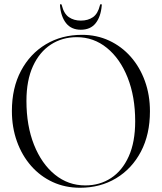

<svg xmlns="http://www.w3.org/2000/svg" viewBox="-20 -874 762 904"><path d="M366 -710Q435.5 -710 494 -682.8Q552.5 -655.5 595.5 -606.8Q638.5 -558 662.2 -492.5Q686 -427 686 -350Q686 -241 643.5 -160.2Q601 -79.5 526.8 -34.8Q452.5 10 356.5 10Q286.5 10 228 -17Q169.5 -44 126.5 -93Q83.5 -142 59.8 -208Q36 -274 36 -351.5Q36 -460 78.8 -540.5Q121.5 -621 196 -665.5Q270.5 -710 366 -710ZM616.5 -303Q616.5 -419 581 -508.5Q545.5 -598 483.2 -648.5Q421 -699 341.5 -699Q273 -699 219.5 -664.2Q166 -629.5 135.2 -562.5Q104.5 -495.5 104.5 -399Q104.5 -282 140.2 -192.2Q176 -102.5 238.5 -51.8Q301 -1 381.5 -1Q450 -1 503 -35.8Q556 -70.5 586.2 -137.8Q616.5 -205 616.5 -303ZM360.5 -777Q394.5 -777 417.8 -793.2Q441 -809.5 450.5 -849Q451.5 -854.5 455.5 -854.5Q460 -854.5 459 -847.5Q454.5 -795 430.2 -764.5Q406 -734 360.5 -734Q316 -734 291.5 -764.5Q267 -795 262.5 -847.5Q262 -854.5 266 -854.5Q270 -854.5 271 -849Q281 -809 304.5 -793Q328 -777 360.5 -777Z"/></svg>

Font: Fraunces 144pt S000 Light
Style: Regular
Weight: 300
Version: Version 1.000; ttfautohint (v1.8.3)